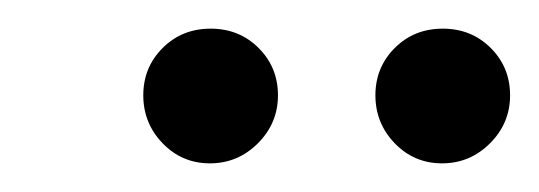

<svg xmlns="http://www.w3.org/2000/svg" viewBox="-20 -723 376 134"><path d="M93.5 -689.5Q107 -703 127 -703Q147 -703 160.5 -689.5Q174 -676 174 -656.5Q174 -637 160 -623Q146 -609 126.5 -609Q107 -609 93.5 -623Q80 -637 80 -656.5Q80 -676 93.5 -689.5ZM255.5 -689.5Q269 -703 289 -703Q309 -703 322.5 -689.5Q336 -676 336 -656.5Q336 -637 322 -623Q308 -609 288.5 -609Q269 -609 255.5 -623Q242 -637 242 -656.5Q242 -676 255.5 -689.5Z"/></svg>

Font: Tillana
Style: Regular
Weight: 400
Designer: Lipi Raval (Devanagari, Latin), Jonny Pinhorn (Latin)
Foundry: Indian Type Foundry
Version: Version 2.002;PS 1.0;hotconv 1.0.79;makeotf.lib2.5.61930; tt